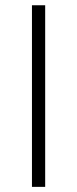

<svg xmlns="http://www.w3.org/2000/svg" viewBox="-20 -728 300 748"><path d="M156 0H104.5V-707.5H156Z"/></svg>

Font: Lato 2
Style: Regular
Weight: 300
Designer: Lukasz Dziedzic with Adam Twardoch and Botio Nikoltchev
Foundry: tyPoland Lukasz Dziedzic
Version: Version 2.015; 2015-08-06; http://www.latofonts.com/